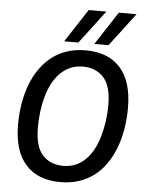

<svg xmlns="http://www.w3.org/2000/svg" viewBox="-61 -971 777 1027"><g transform="rotate(5 327.5 -458.0)"><path d="M302 7Q180 7 115 -66Q50 -139 50 -280Q50 -341 59.5 -396Q69 -451 87.5 -498.5Q106 -546 133.5 -584.5Q161 -623 197 -650.5Q233 -678 278 -692.5Q323 -707 376 -707Q498 -707 563 -634Q628 -561 628 -420Q628 -360 618.5 -304.5Q609 -249 590.5 -201.5Q572 -154 545 -115.5Q518 -77 481.5 -49.5Q445 -22 400 -7.5Q355 7 302 7ZM310 -81Q347 -81 377 -94Q407 -107 430.5 -131Q454 -155 471 -187Q488 -219 499 -257.5Q510 -296 516 -338.5Q522 -381 522 -425Q522 -529 480 -574Q438 -619 369 -619Q332 -619 302 -606Q272 -593 248 -569Q224 -545 207 -513Q190 -481 179 -442.5Q168 -404 162.5 -361.5Q157 -319 157 -275Q157 -171 198.5 -126Q240 -81 310 -81ZM419 -745 535 -923H630L495 -745ZM257 -745 373 -923H468L333 -745Z"/></g></svg>

Font: Georama ExtraCondensed Thin Medium
Style: Italic
Weight: 500
Italic angle: -9°
Version: Version 1.001